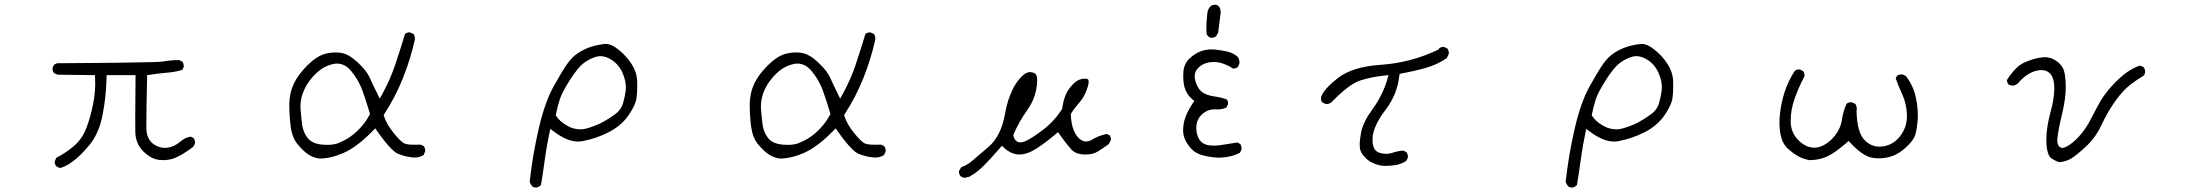

<svg xmlns="http://www.w3.org/2000/svg" viewBox="-20 -698 9540 834"><path d="M443.4 -371.6H568.8Q567.4 -237.8 567.4 -189.7Q567.4 -141.6 567.9 -123.5Q568.8 -74.2 603 -40Q636.7 -6.8 672.4 -3.4Q680.7 -2.4 689 -2.4Q716.8 -2.4 740.7 -12.2Q772 -24.9 819.8 -60.5L826.7 -74.7Q827.1 -76.2 827.1 -79.6Q827.1 -83 825.7 -88.1Q824.2 -93.3 821.3 -98.1L808.1 -104.5Q783.2 -100.6 764.2 -83.5Q737.3 -60.5 707 -56.2Q701.2 -55.7 695.3 -55.7Q669.9 -55.7 646.5 -72.3Q616.7 -93.8 615.7 -141.6Q615.7 -150.4 615.7 -164.1Q615.7 -219.2 619.1 -371.6Q667.5 -379.4 703.6 -382.1Q739.7 -384.8 772 -394.5L777.8 -406.7Q778.3 -408.2 778.3 -411.6Q778.3 -415 776.9 -420.2Q775.4 -425.3 772.5 -430.2L757.8 -437Q723.1 -437 690.4 -431.2Q678.7 -429.2 645.5 -428.2Q522.9 -424.8 227.5 -423.3L214.8 -417L208.5 -403.8Q208 -402.3 208 -401.4Q208 -389.2 214.4 -381.3Q222.7 -375 233.4 -373.5L392.6 -371.6Q393.6 -349.6 393.6 -334.7Q393.6 -319.8 391.6 -295.4Q389.6 -271 383.8 -243.7Q373 -188.5 355 -141.6Q336.4 -92.8 297.9 -61Q263.2 -32.2 224.6 -12.7L218.3 1.5Q217.8 2.9 217.8 3.9Q217.8 16.1 224.1 23.9Q231.9 29.8 241.7 31.7Q264.6 25.9 293.9 4.9Q326.2 -17.6 367.4 -66.9Q408.7 -116.2 424.8 -194.8Q440.9 -275.9 442.9 -358.9Z M1790.5 -69.3 1760.7 -69.8Q1743.7 -71.3 1734.9 -75.7Q1718.8 -84.5 1689 -121.6Q1659.2 -158.7 1648.4 -192.4L1646.5 -198.2L1649.9 -203.6Q1698.2 -278.3 1730.5 -359.4Q1762.7 -439.9 1781.7 -524.4Q1782.2 -526.9 1782.2 -528.8Q1782.2 -530.8 1782 -533.2Q1781.7 -535.6 1781.2 -538.6Q1779.8 -544.9 1776.4 -550.3L1761.2 -557.1Q1760.3 -557.6 1758.1 -557.6Q1755.9 -557.6 1752.4 -556.6Q1745.6 -555.7 1739.3 -550.8Q1719.7 -485.4 1697.5 -419.2Q1675.3 -353 1641.6 -291.5L1629.4 -269.5Q1606.4 -315.4 1598.9 -332.3Q1591.3 -349.1 1586.4 -359.9Q1573.7 -389.6 1534.4 -426.5Q1495.1 -463.4 1461.9 -468.3Q1449.7 -470.2 1437.5 -470.2Q1414.6 -470.2 1391.1 -463.9Q1355 -453.6 1315.4 -414.3Q1275.9 -375 1256.8 -335.7Q1237.8 -296.4 1236.8 -248.5Q1236.8 -242.7 1236.8 -236.3Q1236.8 -192.9 1242.7 -148.4Q1249 -100.1 1272.5 -71.8Q1296.9 -42 1319.1 -27.3Q1341.3 -12.7 1367.2 -9.3Q1416.5 -9.3 1472.2 -33.7Q1530.3 -59.1 1599.1 -129.4L1609.9 -140.6L1619.1 -127.4Q1653.8 -78.1 1679.2 -52.7Q1696.8 -35.2 1708.5 -30.3Q1740.7 -17.1 1772 -14.2Q1776.4 -13.7 1783 -13.7Q1789.6 -13.7 1799.6 -15.9Q1809.6 -18.1 1819.8 -24.4L1826.7 -39.6Q1827.1 -41 1827.1 -43.2Q1827.1 -45.4 1826.7 -48.8Q1825.7 -56.2 1821.3 -63L1807.6 -69.8Q1796.4 -69.3 1790.5 -69.3ZM1460 -81.1H1460.4Q1460 -81.1 1460 -81.1ZM1428.2 -70.8Q1415.5 -68.8 1404.5 -68.8Q1393.6 -68.8 1385.7 -69.3Q1335.9 -72.3 1315.4 -99.6Q1296.9 -124.5 1292.5 -156.2Q1288.6 -185.1 1285.6 -224.6Q1285.2 -230.5 1285.2 -236.8Q1285.2 -272.9 1301.8 -309.1Q1320.3 -348.6 1353.8 -380.1Q1387.2 -411.6 1427.7 -419.9Q1436 -421.9 1443.8 -421.9Q1479.5 -421.9 1507.3 -387.2Q1538.1 -349.1 1554.2 -304.9Q1570.3 -260.7 1587.4 -202.6Q1575.2 -180.2 1563 -164.1Q1518.1 -105.5 1460 -81.1Q1446.3 -73.7 1428.2 -70.8Z M2310.5 116.7Q2311 116.7 2312 116.7Q2321.8 113.3 2329.6 106.4Q2338.9 53.2 2346.4 -4.4Q2354 -62 2366.2 -118.2L2370.1 -138.2L2386.7 -126Q2443.8 -83 2491.7 -83Q2501 -83 2510.3 -85Q2568.8 -95.7 2624.5 -124Q2678.7 -151.9 2710 -197Q2741.2 -242.2 2745.1 -273.4Q2748 -296.9 2748 -323.2Q2748 -335.4 2747.6 -348.1Q2745.6 -386.2 2723.1 -420.4Q2700.2 -456.1 2664.6 -483.9Q2635.3 -507.3 2610.4 -507.3Q2607.4 -507.3 2605 -506.8Q2574.2 -503.4 2546.9 -494.6Q2519.5 -485.8 2492.7 -468.8Q2466.3 -452.1 2444.8 -421.9Q2422.4 -390.6 2384.3 -321.8Q2346.2 -252.9 2319.8 -138.2Q2293.5 -23.4 2280.8 91.8Q2284.7 103.5 2293.5 113.3Q2300.8 116.7 2310.5 116.7ZM2647.9 -199.2H2648.4Q2648.4 -199.2 2647.9 -199.2ZM2647.9 -199.2Q2625 -182.1 2598.9 -168Q2572.8 -153.8 2535.6 -142.1Q2517.6 -136.2 2502 -136.2Q2497.1 -136.2 2490.5 -136.7Q2483.9 -137.2 2473.6 -139.6Q2463.4 -142.1 2454.3 -146.5Q2445.3 -150.9 2438 -155.3Q2411.6 -170.9 2397 -192.9L2394 -197.3Q2401.4 -234.9 2411.6 -266.6Q2422.4 -298.8 2456.5 -352.1Q2491.2 -405.8 2515.6 -424.1Q2540 -442.4 2568.4 -451.2Q2578.1 -454.1 2587.9 -454.1Q2611.3 -454.1 2635.7 -438.5Q2669.9 -417 2686 -377Q2698.7 -345.2 2698.7 -319.3Q2698.7 -313 2698.2 -307.1Q2694.8 -278.8 2686.5 -250.5Q2677.2 -218.3 2647.9 -199.2Z M3790.5 -69.3 3760.7 -69.8Q3743.7 -71.3 3734.9 -75.7Q3718.8 -84.5 3689 -121.6Q3659.2 -158.7 3648.4 -192.4L3646.5 -198.2L3649.9 -203.6Q3698.2 -278.3 3730.5 -359.4Q3762.7 -439.9 3781.7 -524.4Q3782.2 -526.9 3782.2 -528.8Q3782.2 -530.8 3782 -533.2Q3781.7 -535.6 3781.2 -538.6Q3779.8 -544.9 3776.4 -550.3L3761.2 -557.1Q3760.3 -557.6 3758.1 -557.6Q3755.9 -557.6 3752.4 -556.6Q3745.6 -555.7 3739.3 -550.8Q3719.7 -485.4 3697.5 -419.2Q3675.3 -353 3641.6 -291.5L3629.4 -269.5Q3606.4 -315.4 3598.9 -332.3Q3591.3 -349.1 3586.4 -359.9Q3573.7 -389.6 3534.4 -426.5Q3495.1 -463.4 3461.9 -468.3Q3449.7 -470.2 3437.5 -470.2Q3414.6 -470.2 3391.1 -463.9Q3355 -453.6 3315.4 -414.3Q3275.9 -375 3256.8 -335.7Q3237.8 -296.4 3236.8 -248.5Q3236.8 -242.7 3236.8 -236.3Q3236.8 -192.9 3242.7 -148.4Q3249 -100.1 3272.5 -71.8Q3296.9 -42 3319.1 -27.3Q3341.3 -12.7 3367.2 -9.3Q3416.5 -9.3 3472.2 -33.7Q3530.3 -59.1 3599.1 -129.4L3609.9 -140.6L3619.1 -127.4Q3653.8 -78.1 3679.2 -52.7Q3696.8 -35.2 3708.5 -30.3Q3740.7 -17.1 3772 -14.2Q3776.4 -13.7 3783 -13.7Q3789.6 -13.7 3799.6 -15.9Q3809.6 -18.1 3819.8 -24.4L3826.7 -39.6Q3827.1 -41 3827.1 -43.2Q3827.1 -45.4 3826.7 -48.8Q3825.7 -56.2 3821.3 -63L3807.6 -69.8Q3796.4 -69.3 3790.5 -69.3ZM3460 -81.1H3460.4Q3460 -81.1 3460 -81.1ZM3428.2 -70.8Q3415.5 -68.8 3404.5 -68.8Q3393.6 -68.8 3385.7 -69.3Q3335.9 -72.3 3315.4 -99.6Q3296.9 -124.5 3292.5 -156.2Q3288.6 -185.1 3285.6 -224.6Q3285.2 -230.5 3285.2 -236.8Q3285.2 -272.9 3301.8 -309.1Q3320.3 -348.6 3353.8 -380.1Q3387.2 -411.6 3427.7 -419.9Q3436 -421.9 3443.8 -421.9Q3479.5 -421.9 3507.3 -387.2Q3538.1 -349.1 3554.2 -304.9Q3570.3 -260.7 3587.4 -202.6Q3575.2 -180.2 3563 -164.1Q3518.1 -105.5 3460 -81.1Q3446.3 -73.7 3428.2 -70.8Z M4564.5 -114.7 4575.7 -124 4584 -112.3Q4609.9 -75.7 4632.3 -50.3Q4642.6 -38.6 4656.2 -33.2Q4672.9 -26.9 4695.3 -26.9Q4726.6 -26.9 4747.1 -39.1Q4772 -54.2 4796.4 -72.3L4805.2 -88.9Q4805.7 -89.8 4805.7 -93Q4805.7 -96.2 4804.4 -100.8Q4803.2 -105.5 4800.3 -109.9L4787.1 -116.2Q4747.1 -106.9 4724.6 -91.8Q4711.4 -83.5 4698.2 -83.5Q4676.8 -83.5 4659.2 -105.5Q4634.3 -136.7 4631.3 -198.7V-202.6L4633.3 -206.1Q4646.5 -227.5 4671.9 -256.8Q4694.3 -282.7 4706.1 -325.2Q4709 -336.4 4709 -343.3Q4709 -351.6 4705.1 -354Q4702.1 -356 4698 -356.2Q4693.8 -356.4 4691.4 -356.4Q4666 -356.4 4645 -336.4Q4619.6 -312 4608.6 -284.7Q4597.7 -257.3 4593.8 -225.1Q4559.6 -171.4 4512.2 -135.3Q4464.8 -99.1 4434.6 -85Q4422.4 -79.6 4411.4 -79.6Q4400.4 -79.6 4392.1 -87.9Q4384.8 -95.2 4382.3 -107.9L4381.8 -111.8L4383.3 -115.7Q4405.3 -167.5 4439.5 -215.8Q4471.2 -260.3 4480.5 -306.2Q4485.4 -331.5 4485.4 -348.6Q4485.4 -369.6 4478 -377Q4470.7 -383.8 4454.1 -384.8Q4453.6 -384.8 4451.2 -384.8Q4448.7 -384.8 4443.6 -383.1Q4438.5 -381.3 4431.6 -377Q4424.8 -372.6 4418.5 -366.2Q4385.7 -333.5 4366.2 -280.8Q4353 -246.6 4345.2 -201.7Q4327.6 -105.5 4273.4 -59.6Q4223.6 -17.1 4202.1 1.2Q4180.7 19.5 4155.3 28.3L4145.5 44.9Q4145.5 45.9 4145.5 46.9Q4145.5 59.1 4151.9 66.9Q4159.7 72.8 4169.4 74.7L4190.4 69.8Q4227.1 49.3 4259.5 15.4Q4292 -18.6 4323.2 -54.7L4332 -64.9L4341.8 -55.7Q4373.5 -26.9 4408 -26.9Q4442.4 -26.9 4483.4 -53.5Q4524.4 -80.1 4564.5 -114.7Z M5241.7 -533.7Q5250.5 -533.7 5259.8 -538.1Q5267.1 -545.9 5271.5 -557.1L5282.7 -646L5279.3 -663.1Q5272.5 -674.3 5261.7 -677.7L5245.6 -675.8Q5226.1 -663.6 5224.1 -638.2Q5220.2 -602.1 5220.2 -581.3Q5220.2 -560.5 5221.7 -548.3Q5229.5 -536.1 5240.2 -533.7Q5240.7 -533.7 5241.7 -533.7ZM5256.8 -223.1 5269.5 -222.7Q5290.5 -222.7 5307.6 -231.4L5314 -244.6Q5314.5 -246.1 5314.5 -247.1Q5314.5 -258.3 5309.1 -265.6Q5283.7 -275.4 5256.3 -278.8Q5215.3 -284.2 5195.3 -303.7Q5180.2 -318.8 5172.9 -345.2Q5169.4 -356.4 5169.4 -366.2Q5169.4 -388.2 5185.5 -403.8Q5203.1 -421.9 5232.4 -427.2Q5243.2 -428.7 5253.4 -428.7Q5272.9 -428.7 5292 -421.9Q5317.4 -413.1 5335.4 -400.4Q5336.4 -400.4 5338.6 -400.4Q5340.8 -400.4 5343.8 -400.9Q5350.6 -402.3 5356 -405.8L5363.3 -420.9Q5363.8 -424.3 5363.8 -427.2Q5363.8 -442.4 5355 -452.6Q5335.9 -467.8 5312.5 -473.6Q5286.6 -480 5255.9 -482.9Q5249 -483.4 5242.2 -483.4Q5220.2 -483.4 5199.7 -476.6Q5172.9 -467.8 5147.5 -444.3Q5124 -422.4 5120.6 -388.2Q5119.6 -377 5119.6 -368.2Q5119.6 -359.4 5120.1 -351.6Q5121.1 -335.4 5125 -319.8Q5132.8 -289.6 5159.2 -266.6L5168 -259.3L5161.1 -249.5Q5144.5 -225.1 5133.3 -199.2Q5122.1 -173.3 5119.6 -145Q5119.1 -138.7 5119.1 -132.8Q5119.1 -113.3 5125.5 -96.7Q5134.3 -74.2 5154.3 -52.2Q5173.3 -31.2 5204.8 -23.2Q5236.3 -15.1 5270 -13.2Q5326.7 -13.2 5366.2 -34.7L5372.6 -48.3Q5373 -49.8 5373 -51.3Q5373 -63.5 5367.2 -72.8L5354.5 -79.1Q5322.8 -73.7 5283.7 -67.9Q5266.6 -65.4 5252.4 -65.4Q5213.9 -65.4 5196.8 -83Q5181.6 -98.1 5177.2 -128.4Q5176.3 -136.2 5176.3 -143.1Q5176.3 -176.3 5198.7 -198.7Q5223.1 -223.1 5256.8 -223.1Z M5886.2 -69.3Q5886.2 -61 5887.2 -54.2Q5890.1 -31.7 5915.3 -8.5Q5940.4 14.6 5982.9 22Q5991.7 22.5 6000 22.5Q6022 22.5 6042 19Q6066.4 15.1 6088.4 1L6095.2 -13.2Q6095.7 -14.6 6095.7 -15.6Q6095.7 -27.8 6089.8 -36.6L6076.2 -43.9Q6050.8 -42 6029.8 -34.7Q6015.1 -29.8 6000.7 -29.8Q5986.3 -29.8 5972.2 -34.2Q5962.9 -37.1 5956.1 -43.9Q5941.9 -58.1 5941.9 -88.9Q5941.9 -95.7 5942.4 -103.5Q5947.3 -154.3 6000.5 -223.6Q6048.8 -287.6 6058.1 -367.7L6059.6 -377.4Q6123 -388.7 6174.3 -403.3Q6222.2 -417 6264.2 -445.3L6272.9 -463.4Q6273.4 -464.8 6273.4 -468.3Q6273.4 -471.7 6272 -476.8Q6270.5 -481.9 6267.6 -486.8L6253.4 -493.7Q6252 -494.1 6251 -494.1Q6239.7 -494.1 6231.9 -488.8L6229.5 -483.4L6225.6 -481.4Q6107.9 -425.3 5977.5 -416.5Q5853.5 -408.2 5790 -357.9Q5747.6 -324.2 5729.5 -298.3Q5721.2 -285.6 5718.3 -275.9Q5717.8 -273.9 5717.8 -272.5Q5717.8 -261.2 5723.1 -253.4L5737.8 -246.6Q5739.3 -246.1 5740.2 -246.1Q5753.4 -246.1 5762.7 -252.9Q5822.3 -314.9 5863.8 -337.4Q5877 -344.7 5888.7 -348.4Q5900.4 -352.1 5912.8 -355.5Q5925.3 -358.9 5938 -361.3Q5963.9 -366.7 5991.7 -369.6L6011.2 -371.6L6005.9 -352.5Q5985.8 -284.2 5942.4 -224.6Q5901.9 -169.4 5892.6 -124.5Q5886.2 -91.3 5886.2 -69.3Z M6810.5 116.7Q6811 116.7 6812 116.7Q6821.8 113.3 6829.6 106.4Q6838.9 53.2 6846.4 -4.4Q6854 -62 6866.2 -118.2L6870.1 -138.2L6886.7 -126Q6943.8 -83 6991.7 -83Q7001 -83 7010.3 -85Q7068.8 -95.7 7124.5 -124Q7178.7 -151.9 7210 -197Q7241.2 -242.2 7245.1 -273.4Q7248 -296.9 7248 -323.2Q7248 -335.4 7247.6 -348.1Q7245.6 -386.2 7223.1 -420.4Q7200.2 -456.1 7164.6 -483.9Q7135.3 -507.3 7110.4 -507.3Q7107.4 -507.3 7105 -506.8Q7074.2 -503.4 7046.9 -494.6Q7019.5 -485.8 6992.7 -468.8Q6966.3 -452.1 6944.8 -421.9Q6922.4 -390.6 6884.3 -321.8Q6846.2 -252.9 6819.8 -138.2Q6793.5 -23.4 6780.8 91.8Q6784.7 103.5 6793.5 113.3Q6800.8 116.7 6810.5 116.7ZM7147.9 -199.2H7148.4Q7148.4 -199.2 7147.9 -199.2ZM7147.9 -199.2Q7125 -182.1 7098.9 -168Q7072.8 -153.8 7035.6 -142.1Q7017.6 -136.2 7002 -136.2Q6997.1 -136.2 6990.5 -136.7Q6983.9 -137.2 6973.6 -139.6Q6963.4 -142.1 6954.3 -146.5Q6945.3 -150.9 6938 -155.3Q6911.6 -170.9 6897 -192.9L6894 -197.3Q6901.4 -234.9 6911.6 -266.6Q6922.4 -298.8 6956.5 -352.1Q6991.2 -405.8 7015.6 -424.1Q7040 -442.4 7068.4 -451.2Q7078.1 -454.1 7087.9 -454.1Q7111.3 -454.1 7135.7 -438.5Q7169.9 -417 7186 -377Q7198.7 -345.2 7198.7 -319.3Q7198.7 -313 7198.2 -307.1Q7194.8 -278.8 7186.5 -250.5Q7177.2 -218.3 7147.9 -199.2Z M7709.5 -167Q7709.5 -137.2 7714.8 -110.8Q7723.1 -72.3 7747.6 -50.8Q7773.9 -27.8 7795.4 -17.1Q7816.9 -6.3 7839.8 -2.4Q7881.3 -2.4 7916 -18.1Q7950.7 -33.7 8000 -77.1L8009.8 -85.9Q8023.4 -71.3 8028.3 -66.4Q8077.6 -17.1 8115.7 -12.2Q8129.9 -10.3 8140.6 -10.3Q8170.9 -10.3 8194.8 -18.6Q8232.4 -30.8 8266.6 -64.9Q8293.5 -91.8 8299.8 -113.3Q8307.1 -138.2 8310.1 -180.7Q8310.5 -189 8310.5 -197.8Q8310.5 -233.4 8301.8 -275.4Q8291 -325.7 8258.8 -367.7L8244.6 -374.5Q8243.2 -375 8241.7 -375Q8229.5 -375 8220.2 -369.1L8214.4 -357.4Q8227.1 -321.8 8243.2 -287.6Q8261.2 -248 8263.2 -199.7Q8263.2 -196.3 8263.2 -192.9Q8263.2 -146.5 8235.8 -109.4Q8205.6 -68.8 8159.2 -62Q8151.4 -61 8144 -61Q8106 -61 8078.1 -90.8Q8046.4 -124.5 8044.4 -214.8Q8045.4 -220.7 8045.4 -225.1Q8045.4 -237.3 8039.1 -246.6L8024.9 -253.4Q8023.4 -253.9 8022.5 -253.9Q8010.3 -253.9 8001.5 -248Q7986.3 -215.8 7981 -178.7Q7974.1 -130.9 7937 -93.8Q7905.3 -62.5 7871.1 -57.1Q7865.2 -56.6 7859.9 -56.6Q7827.1 -56.6 7795.9 -85Q7759.3 -118.2 7758.3 -169.4Q7758.3 -172.4 7758.3 -174.8Q7758.3 -220.7 7775.6 -270Q7793 -319.3 7817.9 -366.2Q7818.4 -367.2 7818.4 -368.2Q7818.4 -380.4 7812.5 -389.2L7798.3 -396Q7796.9 -396.5 7794.7 -396.5Q7792.5 -396.5 7789.1 -396Q7782.2 -394.5 7776.4 -390.6Q7748 -347.7 7732.2 -298.8Q7716.3 -250 7711.4 -200.7Q7709.5 -183.6 7709.5 -167Z M8847.7 -393.6Q8870.1 -393.6 8884.3 -379.4Q8897.5 -366.2 8901.4 -341.3Q8903.3 -328.6 8903.3 -313.5Q8903.3 -271 8887.2 -211.9Q8868.7 -144 8868.7 -89.4Q8868.7 -83.5 8869.1 -77.1Q8871.6 -22.9 8891.6 -9.8Q8913.6 4.9 8927.7 6.3Q8955.1 3.4 8977.5 -10Q9000 -23.4 9042 -62.5Q9083 -100.6 9109.1 -156.7Q9135.3 -212.9 9168.9 -259.8Q9203.1 -307.1 9234.4 -330.6Q9262.2 -352.1 9293.9 -371.1L9298.3 -384.8Q9297.9 -399.4 9289.1 -408.2L9273.9 -413.1Q9233.4 -397.9 9201.2 -370.6Q9129.9 -310.1 9092.8 -238.8Q9073.2 -200.7 9052.7 -163.6Q9031.2 -125.5 9003.4 -97.7Q8975.6 -69.8 8953.1 -59.6Q8945.8 -55.7 8939.5 -55.7Q8930.7 -55.7 8924.8 -61.5Q8916.5 -70.3 8916.5 -87.4Q8916.5 -92.3 8917 -97.7Q8920.4 -132.8 8936.8 -201.4Q8953.1 -270 8953.1 -318.8Q8953.1 -379.9 8939.9 -403.8Q8930.7 -420.9 8909.2 -435.3Q8887.7 -449.7 8861.8 -449.7Q8856 -449.7 8849.1 -448.7Q8813 -444.3 8772.9 -426.3Q8735.8 -410.2 8697.3 -350.1Q8698.2 -338.4 8705.6 -330.1L8721.2 -325.7Q8735.8 -327.1 8745.1 -335.9Q8787.1 -385.3 8835.4 -392.6Q8841.8 -393.6 8847.7 -393.6Z"/></svg>

Font: NaikaiFont
Style: ExtraLight
Weight: 200
Version: Version 1.89